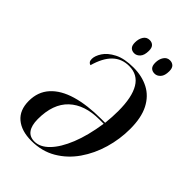

<svg xmlns="http://www.w3.org/2000/svg" viewBox="-264 -1018 1138 1138"><g transform="rotate(45 305.0 -449.5)"><path d="M222 10Q139 10 91.5 -30Q44 -70 44 -147Q44 -223 90 -274Q136 -325 221 -350Q306 -375 423 -375H456Q462 -430 462 -480Q462 -595 426.5 -654.5Q391 -714 319 -714Q257 -714 216 -674Q175 -634 153 -555Q144 -557 138 -564.5Q132 -572 132 -587Q132 -613 153 -645.5Q174 -678 220.5 -702Q267 -726 344 -726Q415 -726 470 -697.5Q525 -669 556 -609Q587 -549 587 -454Q587 -369 563 -286.5Q539 -204 492.5 -137Q446 -70 378 -30Q310 10 222 10ZM238 0Q285 0 328 -44Q371 -88 404 -169.5Q437 -251 454 -365H419Q295 -365 226.5 -300.5Q158 -236 158 -109Q158 -56 178 -28Q198 0 238 0ZM457 -788Q437 -788 425.5 -799.5Q414 -811 414 -837Q414 -867 428 -888Q442 -909 466 -909Q485 -909 497 -897.5Q509 -886 509 -860Q509 -823 493 -805.5Q477 -788 457 -788ZM286 -788Q267 -788 255.5 -799.5Q244 -811 244 -837Q244 -867 257.5 -888Q271 -909 296 -909Q315 -909 326.5 -897.5Q338 -886 338 -861Q338 -823 322 -805.5Q306 -788 286 -788Z"/></g></svg>

Font: Noto Serif Display Condensed SemiBold
Style: Italic
Weight: 600
Width: 3
Italic angle: -12°
Designer: Monotype Design Team
Foundry: Monotype Imaging Inc.
Version: Version 2.009